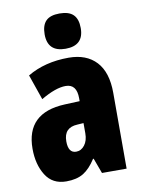

<svg xmlns="http://www.w3.org/2000/svg" viewBox="-88 -836 670 906"><g transform="rotate(-10 247.5 -383.0)"><path d="M446 -363V0H328L301 -73H298Q270 -29 238 -9.5Q206 10 156 10Q90 10 57.5 -42Q25 -94 25 -169Q25 -341 211 -349L283 -352V-366Q283 -434 230 -434Q182 -434 111 -392L69 -513Q153 -563 267 -563Q352 -563 399 -512.5Q446 -462 446 -363ZM253 -245Q188 -242 188 -176Q188 -120 226 -120Q250 -120 266.5 -141.5Q283 -163 283 -198V-247ZM348 -691Q348 -607 261 -607Q175 -607 175 -691Q175 -734 195.5 -755Q216 -776 261 -776Q306 -776 327 -755Q348 -734 348 -691Z"/></g></svg>

Font: Noto Sans UI CondBlack
Style: Regular
Weight: 900
Width: 3
Designer: Monotype Design Team
Foundry: Monotype Imaging Inc.
Version: Version 1.001